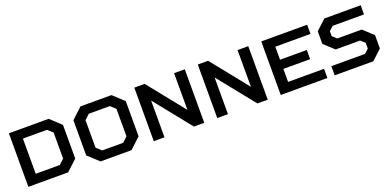

<svg xmlns="http://www.w3.org/2000/svg" viewBox="-5 -1530 4780 2359"><g transform="rotate(-20 2385.0 -350.0)"><path d="M85 0V-700H605L745 -570V-130L605 0ZM225 -120H540L605 -180V-520L540 -580H225Z M1090 -590 1025 -530V-170L1090 -110H1365L1430 -170V-530L1365 -590ZM1025 -710H1430L1570 -580V-120L1430 10H1025L885 -120V-580Z M2245 -220V-700H2385V0H2250L1865 -480V0H1725V-700H1860Z M3075 -220V-700H3215V0H3080L2695 -480V0H2555V-700H2690Z M3385 -700H3985V-580H3525V-410H3875V-290H3525V-120H3995V0H3385Z M4210 -295 4080 -415V-580L4210 -700H4685V-580H4275L4220 -530V-465L4275 -415H4595L4725 -295V-120L4595 0H4090V-120H4530L4585 -170V-245L4530 -295Z"/></g></svg>

Font: Squares Bold
Style: Regular
Weight: 400
Designer: Typetype
Foundry: Typetype
Version: Version 001.000